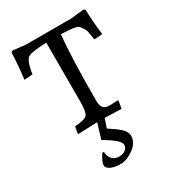

<svg xmlns="http://www.w3.org/2000/svg" viewBox="-181 -603 835 932"><g transform="rotate(-30 237.0 -137.0)"><path d="M199 -127C199 -89 194.8 -65 186.5 -55C178.2 -45 155 -38.7 117 -36L110 4L220 0L194 85C250.7 117.7 279 142.7 279 160C279 171.3 274.3 180.5 265 187.5C255.7 194.5 243.5 198 228.5 198C213.5 198 201.2 193 191.5 183C181.8 173 176.7 159 176 141H167C150.3 167.7 142 186.3 142 197C142 207.7 149.2 216.3 163.5 223C177.8 229.7 196.3 233 219 233C241.7 233 265.8 223.7 291.5 205C317.2 186.3 330 164.3 330 139C330 128.3 325.3 117 316 105C312 100.3 306.5 95 299.5 89C292.5 83 286.8 78.5 282.5 75.5L262.5 62C253.5 56 247.7 52 245 50L262 0C289.3 0.7 320.3 1.7 355 3L362 -39L359 -42L315 -40C298.3 -40 286.3 -44 279 -52C271.7 -60 268 -73.7 268 -93C268 -255.7 272.3 -377.3 281 -458C315.7 -456.7 340 -454.7 354 -452C366.7 -449.3 374.5 -446.3 377.5 -443C380.5 -439.7 384.8 -433.8 390.5 -425.5C396.2 -417.2 400 -407.8 402 -397.5C404 -387.2 406.3 -373 409 -355L455 -358C449 -404 445.3 -451.3 444 -500L436 -507L363 -499H108L37 -507L29 -500C27.7 -454 23.7 -405.7 17 -355L64 -358C71.3 -408 82.7 -436.7 98 -444C112 -451.3 145.7 -456 199 -458Z"/></g></svg>

Font: Alegreya SC
Style: Regular
Weight: 400
Designer: Juan Pablo del Peral
Foundry: Juan Pablo del Peral
Version: Version 1.003